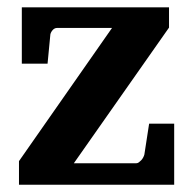

<svg xmlns="http://www.w3.org/2000/svg" viewBox="-20 -508 531 528"><path d="M32.2 0V-64.9L288.1 -431.2H137.2Q129.4 -431.2 123.8 -424.1Q118.2 -417 118.2 -410.2L110.8 -333H40V-487.8H444.8V-432.1L183.1 -59.1H355Q358.4 -59.1 361.8 -61.5Q365.2 -64 368.4 -67.4Q371.6 -70.8 373.8 -75Q376 -79.1 377 -83L390.1 -168H459V0Z"/></svg>

Font: Charis SIL Afr
Style: Bold
Weight: 700
Foundry: SIL International
Version: Version 5.000